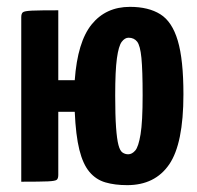

<svg xmlns="http://www.w3.org/2000/svg" viewBox="-20 -530 575 560"><path d="M351 10Q315 10 287.5 2Q260 -6 241 -28.5Q222 -51 211.5 -93Q201 -135 198 -204H150V-20Q150 -10 146 -6Q142 -2 119.5 -1Q97 0 42 0V-480Q42 -490 46.5 -494Q51 -498 73.5 -499Q96 -500 150 -500V-296H198Q206 -408 247.5 -459Q289 -510 359 -510Q413 -510 447.5 -488.5Q482 -467 498.5 -411.5Q515 -356 515 -255Q515 -111 473.5 -50.5Q432 10 351 10ZM354 -80Q365 -80 374.5 -91Q384 -102 390 -138.5Q396 -175 396 -252Q396 -325 392.5 -361Q389 -397 380 -408.5Q371 -420 355 -420Q344 -420 335 -408Q326 -396 321 -360Q316 -324 316 -252Q316 -193 318.5 -158.5Q321 -124 325.5 -107Q330 -90 337.5 -85Q345 -80 354 -80Z"/></svg>

Font: Yanone Kaffeesatz
Style: Bold
Weight: 700
Designer: Yanone (Cyrillic: Daniel Pouzeot, Huerta Tipografica, and Cyreal)
Foundry: Yanone
Version: Version 2.003